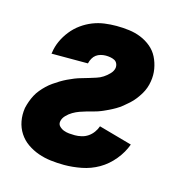

<svg xmlns="http://www.w3.org/2000/svg" viewBox="-85 -608 671 696"><g transform="rotate(15 250.0 -260.0)"><path d="M215 8Q190 8 165 5Q140 2 117.5 -6Q95 -14 75.5 -27.5Q56 -41 43 -61Q30 -81 25.5 -105Q21 -129 25 -155Q28 -168 32.5 -180.5Q37 -193 43 -204.5Q49 -216 58 -227Q67 -238 77 -247.5Q87 -257 98.5 -265Q110 -273 121.5 -280Q133 -287 145.5 -293Q158 -299 170.5 -304Q183 -309 196 -312.5Q209 -316 221.5 -320Q234 -324 247 -328Q260 -332 271.5 -339.5Q283 -347 293 -357.5Q303 -368 305 -380Q306 -389 302.5 -396.5Q299 -404 292 -407.5Q285 -411 276.5 -412.5Q268 -414 259 -414Q250 -414 240.5 -411.5Q231 -409 223.5 -403.5Q216 -398 211 -389Q206 -380 204 -371V-370H67L68 -375Q71 -397 80.5 -418Q90 -439 105 -458Q120 -477 139.5 -491Q159 -505 180.5 -513.5Q202 -522 224.5 -525Q247 -528 269 -528Q293 -528 316.5 -525Q340 -522 361 -513.5Q382 -505 399.5 -490.5Q417 -476 427 -456Q437 -436 441 -413Q445 -390 441 -366Q439 -353 434.5 -340.5Q430 -328 423 -316.5Q416 -305 407.5 -294Q399 -283 388.5 -273.5Q378 -264 367.5 -255.5Q357 -247 345 -240Q333 -233 320.5 -227Q308 -221 296 -216Q284 -211 270.5 -207.5Q257 -204 244.5 -200.5Q232 -197 219.5 -192.5Q207 -188 195 -181Q183 -174 173 -163.5Q163 -153 161 -141Q159 -130 166.5 -122.5Q174 -115 183.5 -111.5Q193 -108 203.5 -107Q214 -106 225 -106Q237 -106 250 -109Q263 -112 274 -119.5Q285 -127 293 -138Q301 -149 305 -161L430 -126Q419 -95 396 -67Q373 -39 343.5 -22Q314 -5 280.5 1.5Q247 8 215 8Z"/></g></svg>

Font: Iosevka Term Curly Heavy
Style: Italic
Weight: 900
Italic angle: -9°
Designer: Belleve Invis
Foundry: Belleve Invis
Version: Version 32.3.0